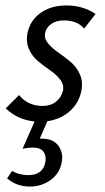

<svg xmlns="http://www.w3.org/2000/svg" viewBox="-20 -441 384 705"><path d="M224 -421Q284 -421 331 -390L289 -336Q264 -366 215 -366Q186 -366 168 -353Q150 -340 146 -321Q141 -301 155.5 -283Q170 -265 193 -249Q216 -233 238.5 -214.5Q261 -196 273.5 -167.5Q286 -139 278 -104Q269 -62 236 -32.5Q203 -3 154 4L126 68H133Q176 68 195 95Q214 122 206 158Q198 197 165 220.5Q132 244 90 244Q41 244 6 214L24 187Q52 202 84 202Q136 202 146 157Q151 135 141 118Q131 101 100 101Q82 101 63 105L107 5Q45 -1 1 -43L50 -92Q82 -52 137 -52Q166 -52 185.5 -67.5Q205 -83 211 -107Q216 -129 201.5 -148Q187 -167 164.5 -182.5Q142 -198 120 -216Q98 -234 86 -261.5Q74 -289 82 -324Q93 -369 131 -395Q169 -421 224 -421Z"/></svg>

Font: EauTest Medium
Style: Italic
Weight: 500
Italic angle: -12°
Designer: Christian Thalmann (Catharsis Fonts)
Version: Version 0.001;PS 000.001;hotconv 1.0.88;makeotf.lib2.5.64775